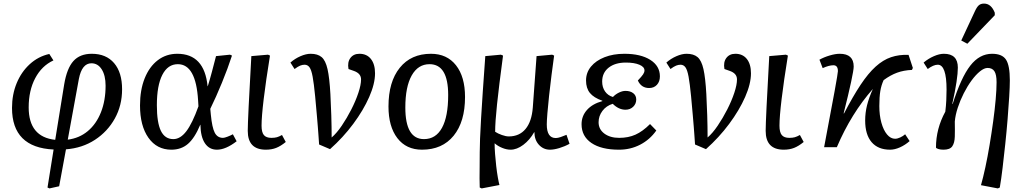

<svg xmlns="http://www.w3.org/2000/svg" viewBox="-20 -821 5683 1071"><path d="M256 230 245 225 279 13Q47 2 47 -219Q47 -294 73 -357Q99 -420 146 -463Q193 -506 255 -520L278 -484Q213 -454 176.5 -385Q140 -316 140 -222Q140 -57 288 -41L338 -350Q353 -440 389.5 -480.5Q426 -521 492 -521Q572 -521 616.5 -469Q661 -417 661 -323Q661 -233 620.5 -160Q580 -87 509.5 -41Q439 5 348 12L310 218ZM358 -42Q422 -50 469.5 -89.5Q517 -129 543 -194.5Q569 -260 569 -343Q569 -400 547.5 -434Q526 -468 490 -468Q437 -468 420 -381Z M936 14Q855 14 808 -52.5Q761 -119 761 -233Q761 -319 787 -384Q813 -449 860 -485Q907 -521 969 -521Q1120 -521 1138 -340H1139Q1150 -375 1162 -420Q1174 -465 1185 -508L1263 -516L1274 -511Q1251 -440 1218 -359.5Q1185 -279 1153 -214L1156 -182Q1163 -109 1178 -80.5Q1193 -52 1224 -52Q1232 -52 1249 -58.5Q1266 -65 1279 -72L1300 -33Q1239 14 1190 14Q1147 14 1123 -22Q1099 -58 1098 -125H1097Q1066 -51 1028.5 -18.5Q991 14 936 14ZM947 -45Q986 -45 1019.5 -89Q1053 -133 1087 -228L1085 -261Q1073 -463 972 -463Q916 -463 885.5 -403.5Q855 -344 855 -234Q855 -137 877.5 -91Q900 -45 947 -45Z M1463 14Q1362 14 1362 -91Q1362 -123 1367 -226.5Q1372 -330 1382 -508L1475 -516L1486 -511Q1463 -369 1451 -269Q1439 -169 1439 -120Q1439 -83 1452 -67.5Q1465 -52 1494 -52Q1512 -52 1524.5 -55.5Q1537 -59 1553 -68L1574 -29Q1546 -6 1520.5 4Q1495 14 1463 14Z M1821 11 1760 -15Q1758 -44 1756.5 -65.5Q1755 -87 1753 -112.5Q1751 -138 1747.5 -178Q1744 -218 1738 -283Q1731 -355 1724 -393Q1717 -431 1706.5 -445.5Q1696 -460 1679 -460Q1667 -460 1654.5 -455Q1642 -450 1623 -436L1600 -472Q1625 -494 1656 -507.5Q1687 -521 1713 -521Q1752 -521 1774 -502.5Q1796 -484 1807 -435.5Q1818 -387 1823 -296Q1826 -242 1828 -177.5Q1830 -113 1830 -54Q1858 -78 1886.5 -120Q1915 -162 1939.5 -210Q1964 -258 1979 -303Q1994 -348 1994 -378Q1994 -411 1955 -425L1924 -436Q1917 -474 1934.5 -497.5Q1952 -521 1985 -521Q2026 -521 2049 -492Q2072 -463 2072 -412Q2072 -354 2039.5 -280Q2007 -206 1950.5 -130Q1894 -54 1821 11Z M2334 14Q2246 14 2196.5 -50.5Q2147 -115 2147 -227Q2147 -365 2210 -443Q2273 -521 2384 -521Q2473 -521 2523.5 -457Q2574 -393 2574 -280Q2574 -142 2510.5 -64Q2447 14 2334 14ZM2345 -45Q2411 -45 2445.5 -108Q2480 -171 2480 -291Q2480 -463 2376 -463Q2312 -463 2276.5 -400Q2241 -337 2241 -221Q2241 -45 2345 -45Z M2667 230 2656 225Q2655 199 2655 173Q2655 147 2655.5 112.5Q2656 78 2656 29Q2656 -32 2663.5 -160Q2671 -288 2687 -508L2774 -516L2786 -511Q2763 -339 2752.5 -239Q2742 -139 2742 -86Q2757 -76 2779.5 -68Q2802 -60 2818 -60Q2877 -60 2911.5 -101.5Q2946 -143 2952 -221L2973 -508L3060 -516L3071 -511Q3064 -461 3056.5 -402.5Q3049 -344 3043 -288.5Q3037 -233 3033.5 -190Q3030 -147 3030 -127Q3030 -51 3080 -51Q3091 -51 3107.5 -56.5Q3124 -62 3140 -69L3157 -19Q3130 -4 3100 5Q3070 14 3048 14Q3011 14 2986 -13.5Q2961 -41 2961 -84H2960Q2935 -40 2899 -13Q2863 14 2828 14Q2806 14 2781.5 4Q2757 -6 2740 -21H2739Q2739 4 2741.5 37.5Q2744 71 2748 105.5Q2752 140 2757 168.5Q2762 197 2766 211Z M3433 14Q3334 14 3279 -23.5Q3224 -61 3224 -128Q3224 -174 3254.5 -208Q3285 -242 3340 -257V-259Q3292 -276 3270.5 -302.5Q3249 -329 3249 -372Q3249 -416 3276.5 -449.5Q3304 -483 3352.5 -502Q3401 -521 3463 -521Q3554 -521 3607.5 -487Q3661 -453 3661 -395Q3661 -366 3644.5 -348Q3628 -330 3601 -330Q3557 -330 3538 -372Q3560 -395 3567.5 -406.5Q3575 -418 3575 -428Q3575 -448 3546.5 -460Q3518 -472 3471 -472Q3411 -472 3375 -443.5Q3339 -415 3339 -366Q3339 -334 3355 -311Q3371 -288 3399 -280Q3413 -295 3432.5 -304.5Q3452 -314 3469 -314Q3496 -314 3512.5 -301Q3529 -288 3529 -266Q3529 -242 3512 -225.5Q3495 -209 3469 -209Q3431 -209 3398 -242Q3362 -231 3340.5 -202.5Q3319 -174 3319 -139Q3319 -100 3351 -76Q3383 -52 3434 -52Q3485 -52 3525 -70Q3565 -88 3606 -129L3641 -93Q3605 -42 3551 -14Q3497 14 3433 14Z M3918 11 3857 -15Q3855 -44 3853.5 -65.5Q3852 -87 3850 -112.5Q3848 -138 3844.5 -178Q3841 -218 3835 -283Q3828 -355 3821 -393Q3814 -431 3803.5 -445.5Q3793 -460 3776 -460Q3764 -460 3751.5 -455Q3739 -450 3720 -436L3697 -472Q3722 -494 3753 -507.5Q3784 -521 3810 -521Q3849 -521 3871 -502.5Q3893 -484 3904 -435.5Q3915 -387 3920 -296Q3923 -242 3925 -177.5Q3927 -113 3927 -54Q3955 -78 3983.5 -120Q4012 -162 4036.5 -210Q4061 -258 4076 -303Q4091 -348 4091 -378Q4091 -411 4052 -425L4021 -436Q4014 -474 4031.5 -497.5Q4049 -521 4082 -521Q4123 -521 4146 -492Q4169 -463 4169 -412Q4169 -354 4136.5 -280Q4104 -206 4047.5 -130Q3991 -54 3918 11Z M4352 14Q4251 14 4251 -91Q4251 -123 4256 -226.5Q4261 -330 4271 -508L4364 -516L4375 -511Q4352 -369 4340 -269Q4328 -169 4328 -120Q4328 -83 4341 -67.5Q4354 -52 4383 -52Q4401 -52 4413.5 -55.5Q4426 -59 4442 -68L4463 -29Q4435 -6 4409.5 4Q4384 14 4352 14Z M4945 14Q4878 14 4842 -28Q4806 -70 4806 -149Q4806 -192 4816.5 -234Q4827 -276 4849 -325Q4789 -257 4738.5 -175.5Q4688 -94 4648 0H4577Q4617 -210 4635.5 -312Q4654 -414 4654 -424Q4654 -457 4629 -457Q4604 -457 4569 -441L4551 -488Q4576 -502 4608 -511.5Q4640 -521 4664 -521Q4742 -521 4742 -450Q4742 -431 4727.5 -363.5Q4713 -296 4686 -189L4688 -188Q4738 -284 4780.5 -348Q4823 -412 4864.5 -449.5Q4906 -487 4950.5 -502Q4995 -517 5048 -515L5072 -442L5067 -431Q5021 -429 4984 -415.5Q4947 -402 4909 -374Q4896 -346 4890.5 -313Q4885 -280 4885 -229Q4885 -178 4896.5 -136.5Q4908 -95 4928 -71Q4948 -47 4973 -47Q4986 -47 5002 -54.5Q5018 -62 5029 -72L5054 -34Q5029 -12 5000 1Q4971 14 4945 14Z M5546 230 5452 212Q5464 170 5476.5 112Q5489 54 5500 -12Q5511 -78 5520 -143.5Q5529 -209 5534 -266Q5539 -323 5539 -362Q5539 -405 5527 -423.5Q5515 -442 5489 -442Q5470 -442 5446.5 -423Q5423 -404 5399.5 -372Q5376 -340 5356 -300.5Q5336 -261 5322.5 -220Q5309 -179 5306 -143Q5307 -94 5306 -59Q5305 -24 5292 -5Q5279 14 5243 14Q5227 14 5215 10.5Q5203 7 5201 2Q5201 -103 5253 -198Q5257 -230 5258.5 -261Q5260 -292 5260 -321Q5260 -460 5211 -460Q5187 -460 5155 -436L5132 -472Q5158 -494 5189 -507.5Q5220 -521 5245 -521Q5323 -521 5323 -444Q5323 -414 5315.5 -363.5Q5308 -313 5292 -242L5294 -241Q5341 -389 5392.5 -455Q5444 -521 5514 -521Q5570 -521 5591.5 -488.5Q5613 -456 5613 -373Q5613 -338 5609.5 -281Q5606 -224 5600.5 -156Q5595 -88 5587.5 -17.5Q5580 53 5572.5 116Q5565 179 5557 225ZM5376 -577 5342 -595 5418 -758Q5429 -782 5440 -791.5Q5451 -801 5469 -801Q5509 -801 5529 -750V-736Z"/></svg>

Font: Literata 12pt
Style: Italic
Weight: 400
Italic angle: -2°
Designer: Latin by Veronika Burian and Jose Scaglione. Greek by Irene Vlachou. Cyrillic by Vera Evstafieva
Foundry: TypeTogether
Version: Version 3.002